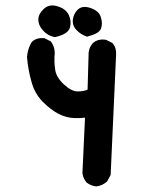

<svg xmlns="http://www.w3.org/2000/svg" viewBox="-20 -661 540 697"><path d="M328.1 15.6Q309.6 13.2 294.9 2L293.9 1.5L293.5 0.5Q281.7 -13.7 279.3 -32.2V-32.7V-33.7L288.6 -233.9Q270.5 -231.4 249.5 -232.4Q220.2 -233.4 191.9 -248Q164.1 -262.7 135.7 -291Q121.1 -305.7 110.6 -324Q100.1 -342.3 94.2 -364.7Q82 -407.2 78.1 -453.1V-454.1V-454.6Q78.6 -460.9 79.6 -466.6Q80.6 -472.2 82 -477.5Q83.5 -482.9 85.4 -488.3Q87.4 -493.7 89.8 -498.5Q92.3 -503.4 95.2 -508.3L96.2 -509.3L97.2 -510.3Q113.8 -524.9 139.6 -522.5H141.6L143.1 -521.5L162.6 -511.7L164.6 -510.7L166 -508.3Q171.4 -501 174.6 -492.2Q177.7 -483.4 178.5 -474.1Q179.2 -464.8 177.7 -455.1Q177.2 -446.8 177.7 -435.3Q178.2 -423.8 180.2 -409.2Q183.1 -382.3 210.9 -355.5Q225.1 -342.3 237.8 -335.7Q250.5 -329.1 261.7 -329.1Q282.7 -329.1 297.9 -335.4L301.8 -470.2V-470.7Q302.7 -477.1 304.4 -482.7Q306.2 -488.3 309.1 -493.4Q312 -498.5 315.9 -503.4L316.4 -503.9L316.9 -504.4Q335.9 -521 363.8 -516.6L365.2 -516.1L366.7 -515.6L386.2 -505.9L388.2 -504.9L389.2 -503.4Q403.3 -486.8 401.4 -461.4L381.8 -28.8V-26.4L380.9 -24.4L369.1 -2.9L368.2 -1.5L366.7 -0.5Q350.6 13.2 330.1 15.6H329.1ZM177.7 -526.4Q153.3 -531.2 136.2 -550.3Q119.1 -569.3 119.1 -589.8Q119.1 -595.2 120.6 -600.6Q122.1 -606 124.5 -610.6Q127 -615.2 130.6 -619.9Q134.3 -624.5 139.2 -628.9Q159.7 -647.9 190.4 -637.7Q199.7 -634.8 207.3 -630.4Q214.8 -626 220.7 -619.9Q226.6 -613.8 230 -606Q239.7 -585 234.4 -563Q229 -537.6 182.1 -526.9L180.2 -526.4ZM293.9 -528.8Q273.9 -535.6 258.8 -550.8Q241.7 -567.9 244.6 -590.8Q246.1 -601.1 250.5 -610.1Q254.9 -619.1 262.2 -626Q278.8 -642.1 309.1 -631.8Q323.2 -627 333 -618.7Q342.8 -610.4 346.2 -598.1Q349.6 -587.4 349.9 -577.6Q350.1 -567.9 347.2 -558.6Q343.3 -547.9 331.3 -541Q319.3 -534.2 299.3 -528.8L296.4 -527.8Z"/></svg>

Font: NaikaiFont
Style: Bold
Weight: 700
Version: Version 1.89